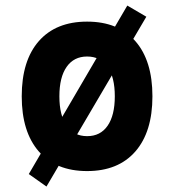

<svg xmlns="http://www.w3.org/2000/svg" viewBox="-20 -605 626 690"><path d="M147 65.4 83.5 20.5 437.5 -585 505.9 -544.9ZM293 9.8Q181.2 9.8 119.6 -60.5Q58.1 -130.9 58.1 -258.8Q58.1 -387.2 119.6 -457.3Q181.2 -527.3 293 -527.3Q404.8 -527.3 466.3 -457.3Q527.8 -387.2 527.8 -258.8Q527.8 -130.9 466.3 -60.5Q404.8 9.8 293 9.8ZM293.2 -115.7Q340.8 -115.7 366.7 -153.1Q392.6 -190.5 392.6 -258.9Q392.6 -327.6 366.7 -364.7Q340.7 -401.9 293 -401.9Q245.6 -401.9 219.5 -364.7Q193.4 -327.5 193.4 -258.8Q193.4 -190.4 219.5 -153.1Q245.6 -115.7 293.2 -115.7Z"/></svg>

Font: Cascadia Code
Style: Regular
Weight: 400
Monospace: yes
Designer: Aaron Bell
Foundry: Saja Typeworks
Version: Version 2106.017